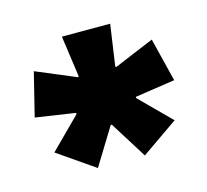

<svg xmlns="http://www.w3.org/2000/svg" viewBox="-62 -709 520 482"><g transform="rotate(-15 198.0 -468.0)"><path d="M137.5 -297 42 -363 121 -442 120 -445 17 -460.5 45 -573.5 148.5 -530 150.5 -532 135.5 -639H261L245.5 -532L247.5 -530L351.5 -573.5L379.5 -460.5L276 -445L275.5 -442L354.5 -363L259.5 -297L199.5 -393H196.5Z"/></g></svg>

Font: Anek Latin
Style: Bold
Weight: 700
Designer: Yesha Goshar
Foundry: Ek Type
Version: Version 1.003